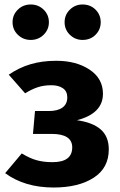

<svg xmlns="http://www.w3.org/2000/svg" viewBox="-20 -819 534 856"><path d="M439 -401Q439 -313 323 -283Q394 -273 429.5 -241.5Q465 -210 465 -153Q465 -70 397.5 -26.5Q330 17 219 17Q90 17 3 -47L77 -135Q113 -113 144 -104.5Q175 -96 214 -96Q302 -96 302 -162Q302 -222 210 -222H127L136 -324H198Q237 -324 258.5 -339.5Q280 -355 280 -385Q280 -412 260.5 -425.5Q241 -439 209 -439Q175 -439 148 -430Q121 -421 92 -403L19 -486Q64 -517 115.5 -532.5Q167 -548 231 -548Q320 -548 379.5 -508.5Q439 -469 439 -401ZM198 -720Q198 -687 174.5 -664Q151 -641 117 -641Q83 -641 59.5 -664Q36 -687 36 -720Q36 -753 59.5 -776Q83 -799 117 -799Q151 -799 174.5 -776Q198 -753 198 -720ZM429 -720Q429 -687 406 -664Q383 -641 348 -641Q315 -641 291.5 -664Q268 -687 268 -720Q268 -753 291.5 -776Q315 -799 348 -799Q383 -799 406 -776Q429 -753 429 -720Z"/></svg>

Font: FiraGOUPP
Style: Bold
Weight: 700
Designer: bBox Type
Foundry: bBox Type GmbH
Version: Version 1.001